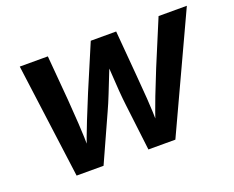

<svg xmlns="http://www.w3.org/2000/svg" viewBox="-93 -703 1049 860"><g transform="rotate(-20 431.5 -273.0)"><path d="M139.2 0 66.9 -545.9H200.7L218.8 -332Q222.7 -279.3 226.8 -216.6Q231 -153.8 231.4 -76.2H215.3Q241.2 -151.4 266.6 -214.4Q292 -277.3 314.5 -332L405.3 -545.9H526.4L544.4 -332Q548.8 -279.3 553.5 -216.6Q558.1 -153.8 559.1 -76.2H543Q567.9 -151.4 592.3 -214.1Q616.7 -276.9 639.2 -332L728.5 -545.9H863.3L609.9 0H481.4L454.6 -222.7Q450.7 -254.4 447.8 -292.7Q444.8 -331.1 442.6 -372.1Q440.4 -413.1 437.5 -451.2H460.9Q445.8 -413.1 429.7 -372.6Q413.6 -332 398.2 -293.2Q382.8 -254.4 368.2 -222.7L267.6 0Z"/></g></svg>

Font: Inter SemiBold
Style: Italic
Weight: 600
Italic angle: -9.3988°
Designer: Rasmus Andersson
Foundry: rsms
Version: Version 4.001;git-66647c0bb